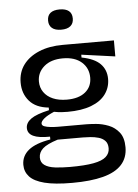

<svg xmlns="http://www.w3.org/2000/svg" viewBox="-58 -737 677 944"><g transform="rotate(-5 280.5 -265.5)"><path d="M260 162Q174 162 123.5 149Q73 136 50.5 111.5Q28 87 28 53Q28 9 63 -19.5Q98 -48 171 -60V-74Q115 -73 88 -86Q61 -99 61 -126Q61 -152 87.5 -171Q114 -190 177 -204V-217Q114 -223 82 -260Q50 -297 50 -351Q50 -402 77.5 -439Q105 -476 155 -497Q205 -518 273 -518H525V-439L359 -462V-448Q422 -436 451 -406.5Q480 -377 480 -332Q480 -290 456 -257Q432 -224 384.5 -206Q337 -188 268 -188Q252 -188 237 -189Q222 -190 201 -194Q166 -179 150.5 -165.5Q135 -152 135 -142Q135 -132 147 -127.5Q159 -123 177.5 -121Q196 -119 214 -119H353Q371 -119 401.5 -116.5Q432 -114 463 -102Q494 -90 515 -63.5Q536 -37 536 10Q536 62 505 96Q474 130 412.5 146Q351 162 260 162ZM256 83Q329 83 372 75Q415 67 434 50Q453 33 453 8Q453 -16 440.5 -29Q428 -42 408.5 -47.5Q389 -53 368.5 -54.5Q348 -56 331 -56H207Q153 -39 132.5 -20Q112 -1 112 24Q112 49 131 62Q150 75 182.5 79Q215 83 256 83ZM270 -248Q328 -248 360.5 -274.5Q393 -301 393 -346Q393 -393 359.5 -422.5Q326 -452 267 -452Q208 -452 174 -422.5Q140 -393 140 -349Q140 -319 156 -296Q172 -273 201 -260.5Q230 -248 270 -248ZM272 -593Q242 -593 226.5 -606Q211 -619 211 -643Q211 -668 226.5 -680.5Q242 -693 272 -693Q302 -693 317.5 -680.5Q333 -668 333 -643Q333 -619 317.5 -606Q302 -593 272 -593Z"/></g></svg>

Font: Bricolage Grotesque 60pt
Style: Regular
Weight: 400
Version: Version 1.001;gftools[0.9.33.dev8+g029e19f]